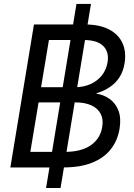

<svg xmlns="http://www.w3.org/2000/svg" viewBox="-20 -852 682 977"><path d="M214.4 104.5 369.1 -832H442.9L288.1 104.5ZM32.7 0 152.8 -727.5H412.1Q485.8 -727.5 534.2 -702.6Q582.5 -677.7 603 -633.1Q623.5 -588.4 613.8 -529.3Q606.9 -487.8 587.4 -458Q567.9 -428.2 538.1 -408.4Q508.3 -388.7 470.2 -377V-375.5Q508.8 -369.6 538.8 -347.9Q568.8 -326.2 583 -288.6Q597.2 -251 588.4 -196.8Q578.6 -137.2 543.9 -92.8Q509.3 -48.3 449 -24.2Q388.7 0 301.8 0ZM134.3 -79.1H309.1Q392.6 -79.1 441.4 -112.5Q490.2 -146 500 -205.1Q506.8 -243.7 492.7 -272Q478.5 -300.3 445.3 -315.7Q412.1 -331.1 360.8 -331.1H176.3ZM189 -408.2H360.8Q404.8 -408.2 439.9 -423.8Q475.1 -439.5 498 -468Q521 -496.6 527.3 -535.2Q536.1 -586.9 505.6 -617.7Q475.1 -648.4 406.2 -648.4H229Z"/></svg>

Font: Inter 28pt
Style: Italic
Weight: 400
Italic angle: -9.3988°
Designer: Rasmus Andersson
Foundry: rsms
Version: Version 4.001;git-66647c0bb